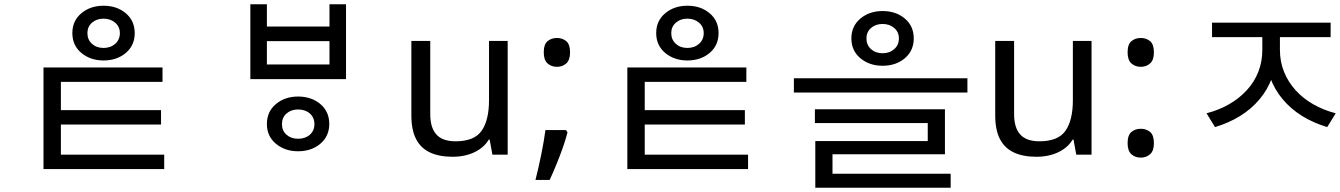

<svg xmlns="http://www.w3.org/2000/svg" viewBox="-20 -729 6316 905"><path d="M468 -702Q531 -702 573 -666.5Q615 -631 615 -573Q615 -515 573 -479.5Q531 -444 468 -444Q406 -444 363.5 -479.5Q321 -515 321 -573Q321 -631 363.5 -666.5Q406 -702 468 -702ZM468 -641Q435 -641 413.5 -622Q392 -603 392 -573Q392 -542 413.5 -522.5Q435 -503 468 -503Q501 -503 523 -522.5Q545 -542 545 -573Q545 -603 523 -622Q501 -641 468 -641ZM185 -411H746V-343H267V35H185ZM185 0H754V68H185ZM204 -210H739V-142H204Z M1385 -274Q1448 -274 1490 -238.5Q1532 -203 1532 -145Q1532 -87 1490 -51.5Q1448 -16 1385 -16Q1323 -16 1280.5 -51.5Q1238 -87 1238 -144Q1238 -203 1280.5 -238.5Q1323 -274 1385 -274ZM1385 -213Q1352 -213 1330.5 -194Q1309 -175 1309 -144Q1309 -113 1330.5 -94Q1352 -75 1385 -75Q1419 -75 1440.5 -94Q1462 -113 1462 -144Q1462 -175 1440.5 -194Q1419 -213 1385 -213ZM1160 -709H1238V-604H1533V-709H1611V-356H1160ZM1238 -535V-425H1533V-535Z M2373 -536V0H2301L2288 -71H2284Q2267 -43 2240 -25Q2213 -7 2181 1.5Q2149 10 2114 10Q2050 10 2006.5 -10.5Q1963 -31 1941 -74Q1919 -117 1919 -185V-536H2008V-191Q2008 -127 2037 -95Q2066 -63 2127 -63Q2216 -63 2250.5 -113Q2285 -163 2285 -257V-536Z M2648 -116 2655 -105Q2646 -70 2632.5 -32Q2619 6 2603.5 44Q2588 82 2571 119H2504Q2519 60 2531.5 -2Q2544 -64 2551 -116ZM2605 -414Q2579 -414 2561 -430Q2543 -446 2543 -482Q2543 -520 2561 -535Q2579 -550 2605 -550Q2631 -550 2649 -535Q2667 -520 2667 -482Q2667 -446 2649 -430Q2631 -414 2605 -414Z M3220 -702Q3283 -702 3325 -666.5Q3367 -631 3367 -573Q3367 -515 3325 -479.5Q3283 -444 3220 -444Q3158 -444 3115.5 -479.5Q3073 -515 3073 -573Q3073 -631 3115.5 -666.5Q3158 -702 3220 -702ZM3220 -641Q3187 -641 3165.5 -622Q3144 -603 3144 -573Q3144 -542 3165.5 -522.5Q3187 -503 3220 -503Q3253 -503 3275 -522.5Q3297 -542 3297 -573Q3297 -603 3275 -622Q3253 -641 3220 -641ZM2937 -411H3498V-343H3019V35H2937ZM2937 0H3506V68H2937ZM2956 -210H3491V-142H2956Z M4140 -677Q4203 -677 4245 -641.5Q4287 -606 4287 -548Q4287 -490 4245 -454.5Q4203 -419 4140 -419Q4078 -419 4035.5 -454.5Q3993 -490 3993 -548Q3993 -606 4035.5 -641.5Q4078 -677 4140 -677ZM4140 -616Q4107 -616 4085.5 -597Q4064 -578 4064 -548Q4064 -517 4085.5 -497.5Q4107 -478 4140 -478Q4173 -478 4195 -497.5Q4217 -517 4217 -548Q4217 -578 4195 -597Q4173 -616 4140 -616ZM3722 -360H4540V-293H3722ZM3821 -214H4434V-2H3904V112H3823V-64H4353V-149H3821ZM3823 90H4461V156H3823Z M5125 -536V0H5053L5040 -71H5036Q5019 -43 4992 -25Q4965 -7 4933 1.5Q4901 10 4866 10Q4802 10 4758.5 -10.5Q4715 -31 4693 -74Q4671 -117 4671 -185V-536H4760V-191Q4760 -127 4789 -95Q4818 -63 4879 -63Q4968 -63 5002.5 -113Q5037 -163 5037 -257V-536Z M5357 -414Q5331 -414 5313 -430Q5295 -446 5295 -482Q5295 -520 5313 -535Q5331 -550 5357 -550Q5383 -550 5401 -535Q5419 -520 5419 -482Q5419 -446 5401 -430Q5383 -414 5357 -414ZM5357 14Q5331 14 5313 -2Q5295 -18 5295 -54Q5295 -92 5313 -107Q5331 -122 5357 -122Q5383 -122 5401 -107Q5419 -92 5419 -54Q5419 -18 5401 -2Q5383 14 5357 14Z M5930 -604H5998V-494Q5998 -423 5976.5 -364.5Q5955 -306 5916 -260Q5877 -214 5824 -181.5Q5771 -149 5707 -130L5667 -195Q5725 -210 5773 -237.5Q5821 -265 5856.5 -303.5Q5892 -342 5911 -390Q5930 -438 5930 -494ZM5945 -604H6013V-494Q6013 -438 6032.5 -390Q6052 -342 6087 -303.5Q6122 -265 6170 -237.5Q6218 -210 6276 -195L6236 -130Q6172 -149 6119 -181.5Q6066 -214 6027 -260Q5988 -306 5966.5 -364.5Q5945 -423 5945 -494ZM5693 -622H6252V-554H5693Z"/></svg>

Font: hexkorean15
Style: Book
Weight: 400
Designer: Jelle Bosma - Monotype Design Team
Foundry: Monotype Imaging Inc.
Version: Version 2.003